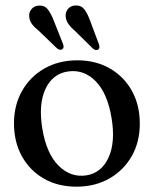

<svg xmlns="http://www.w3.org/2000/svg" viewBox="-20 -690 578 721"><path d="M270.5 -463.5Q339.5 -463.5 392.5 -433Q445.5 -402.5 475.2 -349Q505 -295.5 505 -225.5Q505 -157 474.8 -103.8Q444.5 -50.5 390.8 -19.8Q337 11 267 11Q197.5 11 144.8 -19.2Q92 -49.5 62.2 -103.2Q32.5 -157 32.5 -227Q32.5 -295 62.8 -348.5Q93 -402 146.8 -432.8Q200.5 -463.5 270.5 -463.5ZM304.5 -31.5Q361 -40.5 387.5 -98.2Q414 -156 399 -246.5Q383.5 -340.5 338.8 -385.5Q294 -430.5 234.5 -421.5Q176.5 -412.5 150.2 -354.8Q124 -297 139 -206.5Q154.5 -113 200 -67.8Q245.5 -22.5 304.5 -31.5ZM318.5 -612 351 -525Q356.5 -510 349.5 -504.5Q340.5 -498 329 -507.5L261.5 -574Q245.5 -587.5 236.2 -601Q227 -614.5 226.5 -630.5Q226 -646 236.2 -657.5Q246.5 -669 264.5 -669.5Q285.5 -670 297.2 -654.2Q309 -638.5 318.5 -612ZM181.5 -613.5 216 -526.5Q222 -511.5 215 -506Q207 -499 194.5 -508L126.5 -573.5Q110 -586.5 100.2 -599.5Q90.5 -612.5 89.5 -629Q88.5 -644 98.5 -656Q108.5 -668 126 -669Q147 -670.5 159.2 -655Q171.5 -639.5 181.5 -613.5Z"/></svg>

Font: Fraunces 72pt Soft
Style: Regular
Weight: 400
Version: Version 1.000;[b76b70a41]